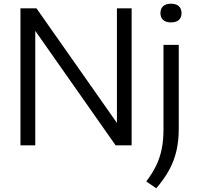

<svg xmlns="http://www.w3.org/2000/svg" viewBox="-20 -785 1068 1037"><path d="M90.5 0V-740H177L631.5 -92.5H611.5V-740H691V0H604.5L150 -647.5H170.5V0ZM824 232 770 195Q802.5 152.5 823.2 109.8Q844 67 853.5 19.5Q863 -28 863 -85V-542.5H945.5V-89Q945.5 -25.5 933.2 28.5Q921 82.5 894 132.2Q867 182 824 232ZM903.5 -664Q876 -664 861.2 -677.2Q846.5 -690.5 846.5 -714Q846.5 -738 861.2 -751.5Q876 -765 903.5 -765Q931.5 -765 946 -751.5Q960.5 -738 960.5 -714Q960.5 -690.5 946 -677.2Q931.5 -664 903.5 -664Z"/></svg>

Font: Encode Sans SemiExpanded
Style: Regular
Weight: 400
Width: 6
Designer: Multiple Designers
Foundry: Impallari Type
Version: Version 3.002